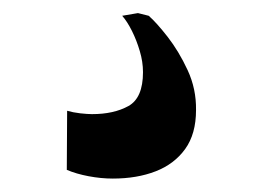

<svg xmlns="http://www.w3.org/2000/svg" viewBox="-20 -26 392 286"><path d="M148 240Q130.5 240 112 236.5Q93.5 233 79.5 227L80 139Q88.5 141.5 99.5 142.8Q110.5 144 117 144Q149.5 144 171.2 132Q193 120 193 81.5Q193 66 188.2 50Q183.5 34 176.5 20Q169.5 6 162 -2.5L185.5 -6.5L201.5 -2.5Q213 7.5 229.8 29Q246.5 50.5 259.5 78.5Q272.5 106.5 272 138Q272 173.5 255.8 196Q239.5 218.5 211.8 229.2Q184 240 148 240Z"/></svg>

Font: Merriweather 120pt ExtraBold
Style: Regular
Weight: 800
Version: Version 2.100